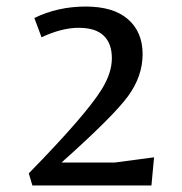

<svg xmlns="http://www.w3.org/2000/svg" viewBox="-20 -567 556 587"><path d="M79 0 68 -37Q243 -216 291 -294Q322 -344 322 -389Q322 -434 297 -458Q272 -482 220.5 -482Q169 -482 107 -453L85 -512Q157 -547 242 -547Q327 -547 371.5 -508Q416 -469 416 -401.5Q416 -334 371.5 -273Q327 -212 168 -70H330L451 -86L443 0Z"/></svg>

Font: Galdeano
Style: Regular
Weight: 400
Designer: Dario Manuel Muhafara
Foundry: Dario Manuel Muhafara
Version: Version 1.001